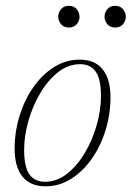

<svg xmlns="http://www.w3.org/2000/svg" viewBox="-20 -646 463 676"><path d="M260.5 -436Q314 -436 341.5 -401.8Q369 -367.5 369 -303.5Q369 -245 352 -189Q335 -133 304 -88.2Q273 -43.5 231.2 -16.8Q189.5 10 140 10Q87 10 59.2 -24.2Q31.5 -58.5 31.5 -122.5Q31.5 -181 48.5 -237Q65.5 -293 96.5 -337.8Q127.5 -382.5 169.2 -409.2Q211 -436 260.5 -436ZM138.5 -6Q180 -6 216 -34.2Q252 -62.5 278.8 -107.8Q305.5 -153 320.5 -205.8Q335.5 -258.5 335.5 -308Q335.5 -367.5 317 -393.8Q298.5 -420 262 -420Q220.5 -420 184.5 -391.8Q148.5 -363.5 121.8 -318.2Q95 -273 80 -220.2Q65 -167.5 65 -118Q65 -58.5 83.5 -32.2Q102 -6 138.5 -6ZM222.5 -549Q205 -549 195 -560.8Q185 -572.5 185 -587Q185 -602 195 -613.8Q205 -625.5 222.5 -625.5Q240 -625.5 250 -613.8Q260 -602 260 -587Q260 -572.5 250 -560.8Q240 -549 222.5 -549ZM385.5 -549Q368 -549 358 -560.8Q348 -572.5 348 -587Q348 -602 358 -613.8Q368 -625.5 385.5 -625.5Q403 -625.5 413 -613.8Q423 -602 423 -587Q423 -572.5 413 -560.8Q403 -549 385.5 -549Z"/></svg>

Font: Newsreader 16pt ExtraLight
Style: Italic
Weight: 275
Italic angle: -17°
Designer: Hugues Gentile
Foundry: Production Type
Version: Version 1.003; ttfautohint (v1.8.3)